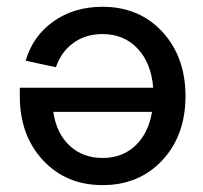

<svg xmlns="http://www.w3.org/2000/svg" viewBox="-20 -535 595 563"><path d="M523.9 -252.9Q523.9 -138.2 456.1 -65.2Q388.2 7.8 280.8 7.8Q173.8 7.8 106 -65.2Q38.1 -138.2 38.1 -252.9V-277.8H429.2Q423.3 -350.6 383.3 -392.8Q343.3 -435.1 280.8 -435.1Q231.4 -435.1 195.6 -409.4Q159.7 -383.8 144 -337.9L55.2 -356.9Q76.2 -429.2 136.7 -472.2Q197.3 -515.1 280.8 -515.1Q388.2 -515.1 456.1 -441.7Q523.9 -368.2 523.9 -252.9ZM280.8 -71.8Q338.4 -71.8 376.7 -107.7Q415 -143.6 425.8 -207H136.2Q145.5 -144 184.1 -107.9Q222.7 -71.8 280.8 -71.8Z"/></svg>

Font: LT Superior Med
Style: Regular
Weight: 500
Designer: Daniel Lyons
Foundry: LyonsType
Version: Version 1.000